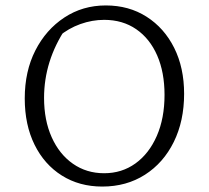

<svg xmlns="http://www.w3.org/2000/svg" viewBox="-20 -678 768 706"><path d="M356 8Q272 8 207.5 -32.5Q143 -73 107 -146Q71 -219 71 -316Q71 -416 110 -492.5Q149 -569 216.5 -613.5Q284 -658 369 -658Q454 -658 519 -616.5Q584 -575 620.5 -502Q657 -429 657 -333Q657 -233 619 -156Q581 -79 513 -35.5Q445 8 356 8ZM363 -41Q428 -41 478 -77Q528 -113 556.5 -178Q585 -243 585 -329Q585 -412 558 -474Q531 -536 481 -570.5Q431 -605 363 -605Q319 -605 275.5 -589.5Q232 -574 196 -544L222 -574Q142 -454 142 -318Q142 -236 170 -173.5Q198 -111 248 -76Q298 -41 363 -41Z"/></svg>

Font: Piazzolla 24pt Light
Style: Regular
Weight: 300
Designer: Juan Pablo del Peral
Foundry: Huerta Tipografica
Version: Version 2.005